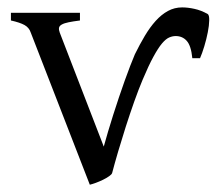

<svg xmlns="http://www.w3.org/2000/svg" viewBox="-20 -489 607 524"><path d="M369.1 -271Q358.4 -245.6 346.4 -211.9Q334.5 -178.2 323.2 -143.1Q312 -107.9 302.2 -74.7Q292.5 -41.5 286.1 -17.1Q285.2 -13.2 277.8 -8.1Q270.5 -2.9 261 1.7Q251.5 6.3 241.5 10Q231.4 13.7 225.1 15.1L64 -399.9Q59.6 -413.6 46.9 -420.7Q34.2 -427.7 9.8 -433.1V-454.1H198.2V-433.1Q179.2 -430.7 167.2 -428.2Q155.3 -425.8 148.7 -422.1Q142.1 -418.5 141.1 -413.1Q140.1 -407.7 143.1 -399.9L263.2 -88.9Q268.1 -106.9 274.7 -129.2Q281.2 -151.4 288.8 -175Q296.4 -198.7 304.4 -222.7Q312.5 -246.6 320.3 -268.6Q328.1 -290.5 335.4 -309.3Q342.8 -328.1 348.1 -340.8Q361.3 -367.7 375.2 -391.1Q389.2 -414.6 404.8 -431.9Q420.4 -449.2 438.2 -459Q456.1 -468.8 477.1 -468.8Q492.7 -468.8 510.7 -464.8Q528.8 -460.9 546.9 -450.7Q551.3 -447.8 551 -433.6Q550.8 -419.4 547.1 -400.9Q543.5 -382.3 537.6 -362.8Q531.7 -343.3 525.9 -330.1H504.9Q501.5 -364.3 489.7 -377.4Q478 -390.6 459.5 -390.6Q450.7 -390.6 441.7 -386.7Q432.6 -382.8 422.1 -370.4Q411.6 -357.9 398.7 -334.2Q385.7 -310.5 369.1 -271Z"/></svg>

Font: Gentium Plus
Style: Regular
Weight: 400
Designer: J. Victor Gaultney, Annie Olsen, Iska Routamaa
Foundry: SIL International
Version: Version 1.510